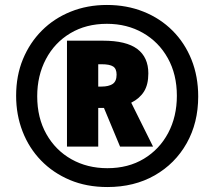

<svg xmlns="http://www.w3.org/2000/svg" viewBox="-20 -744 864 774"><path d="M413 10Q329 10 261.5 -18.5Q194 -47 145.5 -97Q97 -147 71 -214Q45 -281 45 -358Q45 -439 72.5 -505.5Q100 -572 149 -621Q198 -670 265 -697Q332 -724 411 -724Q491 -724 558.5 -697Q626 -670 675.5 -620.5Q725 -571 752 -503.5Q779 -436 779 -355Q779 -249 732.5 -166.5Q686 -84 603.5 -37Q521 10 413 10ZM413 -66Q497 -66 560 -104Q623 -142 658 -208Q693 -274 693 -358Q693 -444 656.5 -509.5Q620 -575 556 -611.5Q492 -648 411 -648Q327 -648 263.5 -610Q200 -572 165 -505.5Q130 -439 130 -356Q130 -269 167 -203.5Q204 -138 268 -102Q332 -66 413 -66ZM250 -153V-580H395Q489 -580 533.5 -546.5Q578 -513 578 -448Q578 -403 560.5 -375Q543 -347 509 -330L597 -153H464L399 -309H376V-153ZM389 -395Q418 -395 434 -405.5Q450 -416 450 -443Q450 -467 436 -476Q422 -485 390 -485H376V-395Z"/></svg>

Font: Noto Sans Gujarati Condensed Black
Style: Regular
Weight: 900
Width: 3
Designer: Jelle Bosma - Monotype Design Team, Universal Thirst
Foundry: Monotype Imaging Inc.
Version: Version 2.106; ttfautohint (v1.8.4.7-5d5b)